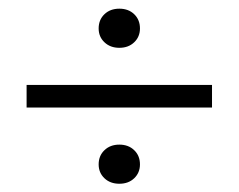

<svg xmlns="http://www.w3.org/2000/svg" viewBox="-20 -567 558 449"><path d="M42.2 -315.6V-368.4H475.8V-315.6ZM259.1 -137.3Q237.8 -137.3 224.3 -150.1Q210.7 -163 210.7 -182.5Q210.7 -202.9 224.3 -215.8Q237.8 -228.8 259.1 -228.8Q280.4 -228.8 293.8 -215.8Q307.3 -202.9 307.3 -182.5Q307.3 -163 293.8 -150.1Q280.4 -137.3 259.1 -137.3ZM259.1 -455.2Q237.8 -455.2 224.3 -468.1Q210.7 -480.9 210.7 -500.5Q210.7 -520.8 224.3 -533.8Q237.8 -546.7 259.1 -546.7Q280.4 -546.7 293.8 -533.8Q307.3 -520.8 307.3 -500.5Q307.3 -480.9 293.8 -468.1Q280.4 -455.2 259.1 -455.2Z"/></svg>

Font: Platypi Light
Style: Regular
Weight: 300
Designer: David Sargent
Foundry: Bolt Cutter Type
Version: Version 1.200